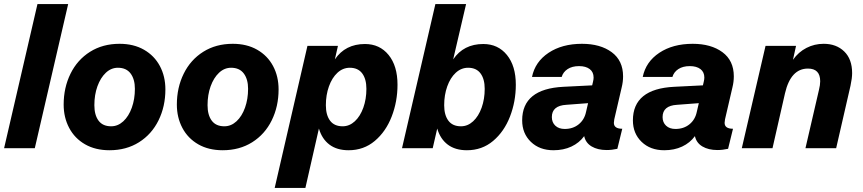

<svg xmlns="http://www.w3.org/2000/svg" viewBox="-23 -724 4214 938"><path d="M160 -704H310L147 0H-3Z M288 -213Q288 -296 321.5 -364Q355 -432 417 -471Q479 -510 561 -510Q630 -510 680.5 -481Q731 -452 758 -401.5Q785 -351 785 -287Q785 -204 751.5 -136Q718 -68 656 -29Q594 10 512 10Q443 10 392.5 -19Q342 -48 315 -99Q288 -150 288 -213ZM636 -290Q636 -337 615 -365Q594 -393 553 -393Q520 -393 494 -368.5Q468 -344 453 -302.5Q438 -261 438 -210Q438 -162 458.5 -134.5Q479 -107 520 -107Q553 -107 579.5 -131.5Q606 -156 621 -198Q636 -240 636 -290Z M841 -213Q841 -296 874.5 -364Q908 -432 970 -471Q1032 -510 1114 -510Q1183 -510 1233.5 -481Q1284 -452 1311 -401.5Q1338 -351 1338 -287Q1338 -204 1304.5 -136Q1271 -68 1209 -29Q1147 10 1065 10Q996 10 945.5 -19Q895 -48 868 -99Q841 -150 841 -213ZM1189 -290Q1189 -337 1168 -365Q1147 -393 1106 -393Q1073 -393 1047 -368.5Q1021 -344 1006 -302.5Q991 -261 991 -210Q991 -162 1011.5 -134.5Q1032 -107 1073 -107Q1106 -107 1132.5 -131.5Q1159 -156 1174 -198Q1189 -240 1189 -290Z M1919 -310Q1919 -228 1890.5 -154.5Q1862 -81 1808 -35.5Q1754 10 1680 10Q1623 10 1586.5 -17.5Q1550 -45 1535 -96L1469 194H1319L1479 -500H1628L1613 -434Q1664 -509 1760 -509Q1832 -509 1875.5 -455.5Q1919 -402 1919 -310ZM1767 -290Q1767 -338 1746.5 -365.5Q1726 -393 1686 -393Q1652 -393 1625.5 -368.5Q1599 -344 1584 -302Q1569 -260 1569 -210Q1569 -162 1589.5 -134.5Q1610 -107 1651 -107Q1684 -107 1710.5 -131.5Q1737 -156 1752 -198Q1767 -240 1767 -290Z M2497 -310Q2497 -228 2468.5 -154.5Q2440 -81 2386 -35.5Q2332 10 2258 10Q2201 10 2164.5 -17.5Q2128 -45 2113 -96L2091 0H1941L2104 -704H2254L2191 -434Q2242 -509 2338 -509Q2410 -509 2453.5 -455.5Q2497 -402 2497 -310ZM2345 -290Q2345 -338 2324.5 -365.5Q2304 -393 2264 -393Q2230 -393 2203.5 -368.5Q2177 -344 2162 -302Q2147 -260 2147 -210Q2147 -162 2167.5 -134.5Q2188 -107 2229 -107Q2262 -107 2288.5 -131.5Q2315 -156 2330 -198Q2345 -240 2345 -290Z M2978 -141Q2976 -129 2976 -124Q2976 -95 3017 -95L2993 3Q2966 9 2941 9Q2897 9 2867.5 -8.5Q2838 -26 2831 -59Q2807 -26 2768.5 -8Q2730 10 2681 10Q2613 10 2570.5 -31Q2528 -72 2528 -136Q2528 -290 2730 -300L2870 -307L2874 -324Q2877 -336 2877 -345Q2877 -372 2858 -386.5Q2839 -401 2806 -401Q2772 -401 2750 -386.5Q2728 -372 2721 -348H2576Q2591 -422 2657 -466Q2723 -510 2820 -510Q2910 -510 2965.5 -469Q3021 -428 3021 -351Q3021 -324 3014 -296ZM2840 -177 2850 -220 2744 -212Q2673 -208 2673 -152Q2673 -126 2690 -110Q2707 -94 2736 -94Q2776 -94 2804 -116.5Q2832 -139 2840 -177Z M3519 -141Q3517 -129 3517 -124Q3517 -95 3558 -95L3534 3Q3507 9 3482 9Q3438 9 3408.5 -8.5Q3379 -26 3372 -59Q3348 -26 3309.5 -8Q3271 10 3222 10Q3154 10 3111.5 -31Q3069 -72 3069 -136Q3069 -290 3271 -300L3411 -307L3415 -324Q3418 -336 3418 -345Q3418 -372 3399 -386.5Q3380 -401 3347 -401Q3313 -401 3291 -386.5Q3269 -372 3262 -348H3117Q3132 -422 3198 -466Q3264 -510 3361 -510Q3451 -510 3506.5 -469Q3562 -428 3562 -351Q3562 -324 3555 -296ZM3381 -177 3391 -220 3285 -212Q3214 -208 3214 -152Q3214 -126 3231 -110Q3248 -94 3277 -94Q3317 -94 3345 -116.5Q3373 -139 3381 -177Z M4140 -367Q4140 -342 4132 -305L4062 0H3912L3978 -285Q3984 -309 3984 -327Q3984 -389 3924 -389Q3840 -389 3812 -268L3751 0H3601L3717 -500H3866L3851 -432Q3878 -470 3917 -490Q3956 -510 4001 -510Q4063 -510 4101.5 -472.5Q4140 -435 4140 -367Z"/></svg>

Font: CBA Beacon Sans Extra Bold
Style: Italic
Weight: 800
Italic angle: -13°
Designer: Wei Huang
Foundry: Wei Huang
Version: Version 1.002